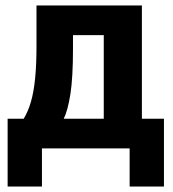

<svg xmlns="http://www.w3.org/2000/svg" viewBox="-20 -545 635 705"><path d="M8 140V-109H67Q83 -135 93.5 -171Q104 -207 109 -257.5Q114 -308 114 -375V-525H501V-109H582V140H456V0H134V140ZM214 -109H361V-416H248V-367Q248 -260 238.5 -199.5Q229 -139 214 -109Z"/></svg>

Font: IBM Plex Sans Condensed
Style: Bold
Weight: 700
Width: 3
Designer: Mike Abbink, Paul van der Laan, Pieter van Rosmalen
Foundry: Bold Monday
Version: Version 3.201